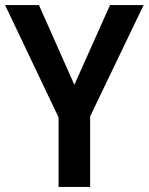

<svg xmlns="http://www.w3.org/2000/svg" viewBox="-20 -734 584 754"><path d="M272 -401 133 -714H0L210 -273V0H334V-277L544 -714H412Z"/></svg>

Font: Noto Sans Ethiopic SemiCondensed SemiBold
Style: Regular
Weight: 600
Width: 4
Designer: Monotype Design Team
Foundry: Monotype Imaging Inc.
Version: Version 2.102